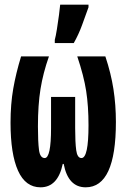

<svg xmlns="http://www.w3.org/2000/svg" viewBox="-20 -790 540 820"><path d="M153 10Q227 10 248 -90H252Q271 10 346 10Q475 10 475 -269Q475 -342 464.5 -409.5Q454 -477 430 -549H310Q338 -466 348 -401.5Q358 -337 358 -255Q358 -115 328 -115Q310 -115 305.5 -148.5Q301 -182 301 -243V-376H198V-243Q198 -115 171 -115Q151 -115 146.5 -150Q142 -185 142 -250Q142 -342 153 -410Q164 -478 189 -549H70Q48 -477 36.5 -411Q25 -345 25 -266Q25 -132 57 -61Q89 10 153 10ZM214 -606H295Q316 -643 330.5 -683Q345 -723 358 -759V-770H237Q236 -757 232 -726.5Q228 -696 223 -665Q218 -634 214 -620Z"/></svg>

Font: Noto Sans Mono Condensed Extra
Style: Regular
Weight: 800
Width: 3
Designer: Monotype Design Team
Foundry: Monotype Imaging Inc.
Version: Version 1.900